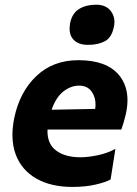

<svg xmlns="http://www.w3.org/2000/svg" viewBox="-20 -762 567 796"><path d="M281 13Q191 13 130.5 -21.8Q70 -56.5 45.5 -120.5Q31.5 -157.5 31.5 -202.5Q31.5 -235 39 -272.5Q61.5 -381 130.8 -446.8Q200 -512.5 305 -512.5Q422.5 -512.5 474 -450Q508.5 -407.5 508.5 -347Q508.5 -317.5 500.5 -284Q492.5 -251 483 -225H177Q174.5 -167 211.8 -138.5Q249 -110 313.5 -110Q345.5 -110 385.8 -118.5Q426 -127 458.5 -145L438.5 -18Q418.5 -6.5 376.2 3.2Q334 13 281 13ZM308 -407Q274 -407 243 -383Q212 -359 194 -307L374.5 -310.5Q376 -320 376 -329Q376 -357 362.5 -378.5Q345 -407 308 -407ZM344.5 -576Q303 -576 282.5 -600Q268.5 -616.5 268.5 -642.5Q268.5 -654 271 -667.5Q279.5 -707.5 308.2 -725Q337 -742.5 378.5 -742.5Q420 -742.5 440 -715.5Q454.5 -696 454.5 -671Q454.5 -661 452 -650Q443 -606 414.8 -591Q386.5 -576 344.5 -576Z"/></svg>

Font: Heraclito
Style: Bold Italic
Weight: 700
Italic angle: -12°
Designer: Kostas Bartsokas (font) & Cristiano Sobral (main changes)
Foundry: Kostas Bartsokas (font) & Cristiano Sobral (main changes)
Version: Version 1.00;July 8, 2020;FontCreator 13.0.0.2655 64-bit